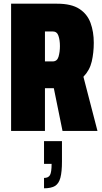

<svg xmlns="http://www.w3.org/2000/svg" viewBox="-20 -708 549 1038"><path d="M40 0V-688H289Q366 -688 409 -660Q452 -632 469.5 -584Q487 -536 487 -477Q487 -423 476 -375.5Q465 -328 431 -293L507 0H318L271 -231H223V0ZM223 -376H265Q289 -376 296.5 -401.5Q304 -427 304 -459Q304 -491 296 -514.5Q288 -538 265 -538H223ZM218 310V254Q242 254 250.5 238Q259 222 259 178H218V55H315V165Q315 221 306.5 253Q298 285 277 297.5Q256 310 218 310Z"/></svg>

Font: Archivo ExtraCondensed Black
Style: Regular
Weight: 900
Width: 2
Designer: Hector Gatti
Foundry: Omnibus-Type
Version: Version 2.001; ttfautohint (v1.8.3)